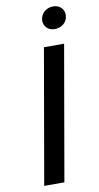

<svg xmlns="http://www.w3.org/2000/svg" viewBox="-99 -941 507 984"><g transform="rotate(-10 154.5 -449.0)"><path d="M48 0H153L275 -700H170ZM239 -782C276 -781 307 -805 309 -842C310 -873 288 -897 254 -898C218 -899 187 -874 185 -838C183 -807 206 -783 239 -782Z"/></g></svg>

Font: Fixel Display Medium
Style: Italic
Weight: 500
Italic angle: -10°
Designer: AlfaBravo + MacPaw
Foundry: Kyrylo Tkachov, Marchela Mozhyna, Serhii Makarenko, Maria Weinstein, Zakhar Kryvoshyya
Version: Version 1.210;Glyphs 3.2 (3217)